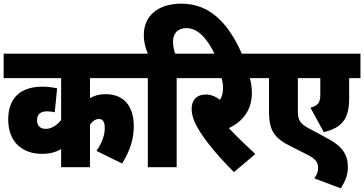

<svg xmlns="http://www.w3.org/2000/svg" viewBox="-20 -916 1995 1052"><path d="M744 -488V-622H0V-488H315V-258C294 -232 264 -210 231 -210C201 -210 183 -226 183 -257C183 -289 202 -306 237 -306C252 -306 268 -304 280 -301L293 -432C267 -438 239 -441 212 -441C95 -441 25 -382 25 -261C25 -140 100 -73 211 -73C251 -73 286 -82 315 -99V0H473V-233C484 -250 502 -264 522 -264C543 -264 554 -249 554 -214C554 -172 538 -134 509 -89L649 -20C696 -96 713 -160 713 -224C713 -334 659 -400 559 -400C524 -400 498 -393 473 -378V-488Z M948 -488H1020V-622H940C933 -641 928 -663 928 -688C928 -735 956 -762 1001 -762C1062 -762 1112 -711 1159 -615H1308C1243 -765 1146 -896 974 -896C849 -896 768 -832 768 -724C768 -682 778 -650 790 -622H731V-488H790V0H948Z M1379 -72C1325 -122 1279 -166 1234 -214C1312 -251 1360 -315 1360 -406C1360 -437 1356 -463 1349 -488H1413V-622H1007V-488H1194C1199 -471 1202 -453 1202 -433C1202 -406 1196 -386 1185 -369C1161 -388 1136 -398 1107 -398C1060 -398 1030 -370 1030 -320C1030 -282 1045 -243 1074 -197C1108 -142 1174 -60 1262 27Z M1955 -488V-622H1400V-488H1454V-306C1454 -195 1487 -157 1576 -113L1663 -69C1709 -46 1723 -26 1723 5C1723 23 1717 41 1702 61L1847 116C1874 74 1886 39 1886 1C1886 -66 1860 -112 1774 -158L1668 -215C1618 -242 1612 -264 1612 -311V-488H1735V-396C1735 -355 1723 -337 1681 -326L1754 -192C1855 -216 1893 -266 1893 -376V-488Z"/></svg>

Font: Noto Sans Devanagari Condensed Black
Style: Regular
Weight: 900
Width: 3
Designer: Jelle Bosma - Monotype Design Team
Foundry: Monotype Imaging Inc.
Version: Version 2.004